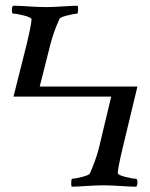

<svg xmlns="http://www.w3.org/2000/svg" viewBox="-20 -666 535 687"><path d="M334 -136.7 377.9 -320.3H28.3L76.2 -510.7Q92.8 -581.1 92.8 -597.7Q89.8 -604.5 64.5 -610.8Q39.1 -617.2 27.3 -617.2Q22.5 -617.2 22.5 -630.9Q22.5 -642.6 27.3 -645.5Q46.9 -645.5 83.5 -643.1Q120.1 -640.6 143.6 -640.6Q168 -640.6 205.1 -643.1Q242.2 -645.5 257.8 -645.5Q259.8 -641.6 259.3 -629.4Q258.8 -617.2 255.9 -617.2Q247.1 -617.2 221.2 -610.8Q195.3 -604.5 192.4 -597.7Q170.9 -549.8 160.2 -506.8L122.1 -356.4H471.7L418 -132.8Q401.4 -62.5 401.4 -45.9Q404.3 -39.1 429.7 -32.7Q455.1 -26.4 466.8 -26.4Q471.7 -26.4 471.7 -12.7Q471.7 0 466.8 2Q447.3 2 410.6 -0.5Q374 -2.9 350.6 -2.9Q326.2 -2.9 289.1 -0.5Q252 2 236.3 2Q234.4 -2 234.9 -14.2Q235.4 -26.4 238.3 -26.4Q247.1 -26.4 272.9 -32.7Q298.8 -39.1 301.8 -45.9Q323.2 -93.8 334 -136.7Z"/></svg>

Font: Crimson Text
Style: Regular
Weight: 400
Version: Version 0.13